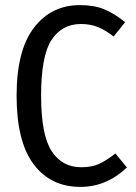

<svg xmlns="http://www.w3.org/2000/svg" viewBox="-20 -720 531 752"><path d="M470 -633 425 -577Q393 -602 363.5 -614Q334 -626 297 -626Q223 -626 182 -564Q141 -502 141 -345Q141 -192 182 -128.5Q223 -65 298 -65Q339 -65 367 -77.5Q395 -90 432 -119L477 -64Q397 12 295 12Q178 12 111.5 -77Q45 -166 45 -345Q45 -523 113 -611.5Q181 -700 293 -700Q348 -700 387.5 -684Q427 -668 470 -633Z"/></svg>

Font: Fira Sans Extra Condensed
Style: Regular
Weight: 400
Width: 1
Designer: Carrois Corporate & Edenspiekermann AG
Foundry: Carrois Corporate GbR & Edenspiekermann AG
Version: Version 4.203